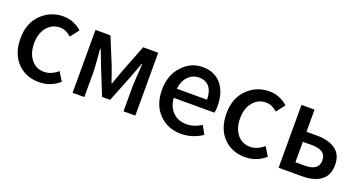

<svg xmlns="http://www.w3.org/2000/svg" viewBox="-37 -1065 2954 1578"><g transform="rotate(20 1439.5 -275.5)"><path d="M310.5 12.7Q195.3 12.7 121.6 -64.5Q47.9 -141.6 47.9 -274.4Q47.9 -407.2 127.4 -485.8Q207 -564.5 320.3 -564.5Q409.2 -564.5 481.4 -501L423.8 -425.8Q376 -468.8 325.2 -468.8Q255.9 -468.8 211.4 -415Q167 -361.3 167 -274.4Q167 -187.5 210 -134.3Q252.9 -81.1 322.3 -81.1Q383.8 -81.1 442.4 -130.9L489.3 -54.7Q414.1 12.7 310.5 12.7Z M603.5 0V-549.8H734.4L831.1 -314.5Q835 -303.7 852.1 -255.9Q869.1 -208 877 -183.6H881.8Q886.7 -198.2 903.3 -243.7Q919.9 -289.1 928.7 -314.5L1020.5 -549.8H1152.3V0H1048.8V-213.9Q1048.8 -243.2 1060.5 -418.9H1056.6Q1047.9 -393.6 1029.3 -346.2Q1010.7 -298.8 1004.9 -281.2L913.1 -50.8H842.8L750 -281.2Q700.2 -410.2 697.3 -418.9H692.4Q693.4 -400.4 697.3 -355Q701.2 -309.6 703.6 -273.4Q706.1 -237.3 706.1 -213.9V0Z M1553.7 12.7Q1438.5 12.7 1361.8 -64.9Q1285.2 -142.6 1285.2 -274.4Q1285.2 -403.3 1359.9 -483.9Q1434.6 -564.5 1536.1 -564.5Q1643.6 -564.5 1702.1 -493.7Q1760.7 -422.9 1760.7 -302.7Q1760.7 -270.5 1754.9 -245.1H1398.4Q1405.3 -167 1451.2 -122.1Q1497.1 -77.1 1568.4 -77.1Q1636.7 -77.1 1699.2 -118.2L1739.3 -44.9Q1653.3 12.7 1553.7 12.7ZM1397.5 -324.2H1661.1Q1661.1 -395.5 1629.4 -434.6Q1597.7 -473.6 1538.1 -473.6Q1484.4 -473.6 1444.8 -434.1Q1405.3 -394.5 1397.5 -324.2Z M2112.3 12.7Q1997.1 12.7 1923.3 -64.5Q1849.6 -141.6 1849.6 -274.4Q1849.6 -407.2 1929.2 -485.8Q2008.8 -564.5 2122.1 -564.5Q2210.9 -564.5 2283.2 -501L2225.6 -425.8Q2177.7 -468.8 2127 -468.8Q2057.6 -468.8 2013.2 -415Q1968.8 -361.3 1968.8 -274.4Q1968.8 -187.5 2011.7 -134.3Q2054.7 -81.1 2124 -81.1Q2185.5 -81.1 2244.1 -130.9L2291 -54.7Q2215.8 12.7 2112.3 12.7Z M2405.3 0V-549.8H2519.5V-356.4H2610.4Q2713.9 -356.4 2773.9 -313Q2834 -269.5 2834 -179.7Q2834 -87.9 2773.9 -43.9Q2713.9 0 2610.4 0ZM2519.5 -89.8H2601.6Q2722.7 -89.8 2722.7 -179.7Q2722.7 -268.6 2601.6 -268.6H2519.5Z"/></g></svg>

Font: Gen Shin Gothic Medium
Style: Regular
Weight: 500
Designer: [Source Han Sans]
Ryoko NISHIZUKA  (kana & ideographs); Paul D. Hunt (Latin, Greek & Cyrillic); Wenlong ZHANG  (bopomofo
Version: Version 1.002.20150607